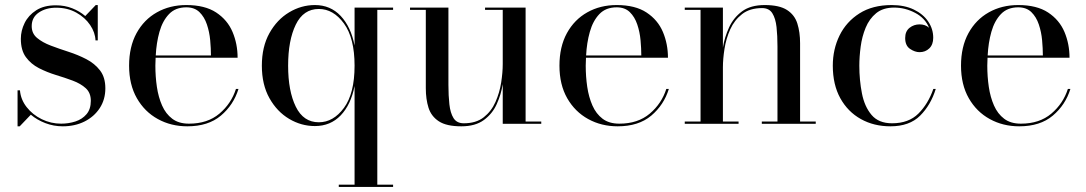

<svg xmlns="http://www.w3.org/2000/svg" viewBox="-20 -490 4300 760"><path d="M58 10H49.5V-132.5H59Q62 -96 85.5 -66Q109 -36 145.2 -18.2Q181.5 -0.5 222 -0.5Q251.5 -0.5 278.5 -9.2Q305.5 -18 322.5 -38Q339.5 -58 339.5 -91Q339.5 -122.5 319.5 -140.8Q299.5 -159 268 -170.8Q236.5 -182.5 201.2 -193.2Q166 -204 134.2 -220.2Q102.5 -236.5 82.5 -263.8Q62.5 -291 62.5 -336.5Q62.5 -368.5 77.5 -399Q92.5 -429.5 123.2 -449.2Q154 -469 201 -469Q236.5 -469 266 -457.2Q295.5 -445.5 317.5 -426.5L359 -470H367V-330H358Q357 -361 336.8 -391Q316.5 -421 281.8 -440.2Q247 -459.5 202 -459.5Q162 -459.5 133.8 -440.5Q105.5 -421.5 105.5 -386.5Q105.5 -357.5 126.8 -339.8Q148 -322 181 -309.5Q214 -297 251.2 -285Q288.5 -273 321.8 -255.8Q355 -238.5 376 -211.2Q397 -184 397 -140.5Q397 -96 374.8 -62Q352.5 -28 314.5 -9Q276.5 10 228.5 10Q192.5 10 159.8 -2.5Q127 -15 102 -36Z M924 -138Q904.5 -74.5 854.2 -32.2Q804 10 721.5 10Q657 10 604.8 -18.8Q552.5 -47.5 521.8 -101.2Q491 -155 491 -230Q491 -305 520.5 -358.8Q550 -412.5 601.2 -441.2Q652.5 -470 717.5 -470Q791 -470 835.8 -440.5Q880.5 -411 900.5 -363.5Q920.5 -316 920.5 -261.5H596Q595 -246 595 -230Q595 -187 601 -146.2Q607 -105.5 621.5 -72.5Q636 -39.5 661.8 -20Q687.5 -0.5 728 -0.5Q801.5 -0.5 848.5 -40.2Q895.5 -80 914 -138ZM717.5 -461Q674.5 -461 649 -434.2Q623.5 -407.5 611.2 -364Q599 -320.5 596.5 -270.5H815Q815 -298 812 -330.8Q809 -363.5 799 -393.2Q789 -423 769.5 -442Q750 -461 717.5 -461Z M1536 241V250H1321V241H1383.5V-149.5Q1369 -75.5 1328.5 -33.2Q1288 9 1226.5 9Q1172.5 9 1124.5 -19.5Q1076.5 -48 1046.5 -101.5Q1016.5 -155 1016.5 -230Q1016.5 -305 1046.5 -358.8Q1076.5 -412.5 1124.5 -441.2Q1172.5 -470 1226.5 -470Q1288 -470 1328.5 -427Q1369 -384 1383.5 -310V-460H1536V-451H1473.5V241ZM1383.5 -230Q1383.5 -339.5 1341.5 -397Q1299.5 -454.5 1242 -454.5Q1181 -454.5 1150.8 -392.5Q1120.5 -330.5 1120.5 -230Q1120.5 -129.5 1150.8 -67.8Q1181 -6 1242 -6Q1299.5 -6 1341.5 -63Q1383.5 -120 1383.5 -230Z M2060.5 -9H2122.5V0H1970V-157Q1963.5 -116 1946.2 -77.8Q1929 -39.5 1895.2 -14.8Q1861.5 10 1806 10Q1747.5 10 1717.2 -9.8Q1687 -29.5 1676.2 -63.5Q1665.5 -97.5 1665.5 -141V-451H1603V-460H1755V-153.5Q1755 -111.5 1758.8 -77.2Q1762.5 -43 1775.2 -22.5Q1788 -2 1816 -2Q1864.5 -2 1894.8 -25.8Q1925 -49.5 1941.2 -86.2Q1957.5 -123 1963.8 -163.2Q1970 -203.5 1970 -236.5V-451H1900V-460H2060.5Z M2627.5 -138Q2608 -74.5 2557.8 -32.2Q2507.5 10 2425 10Q2360.5 10 2308.2 -18.8Q2256 -47.5 2225.2 -101.2Q2194.5 -155 2194.5 -230Q2194.5 -305 2224 -358.8Q2253.5 -412.5 2304.8 -441.2Q2356 -470 2421 -470Q2494.5 -470 2539.2 -440.5Q2584 -411 2604 -363.5Q2624 -316 2624 -261.5H2299.5Q2298.5 -246 2298.5 -230Q2298.5 -187 2304.5 -146.2Q2310.5 -105.5 2325 -72.5Q2339.5 -39.5 2365.2 -20Q2391 -0.5 2431.5 -0.5Q2505 -0.5 2552 -40.2Q2599 -80 2617.5 -138ZM2421 -461Q2378 -461 2352.5 -434.2Q2327 -407.5 2314.8 -364Q2302.5 -320.5 2300 -270.5H2518.5Q2518.5 -298 2515.5 -330.8Q2512.5 -363.5 2502.5 -393.2Q2492.5 -423 2473 -442Q2453.5 -461 2421 -461Z M2690.5 -9H2753V-451H2690.5V-460H2841.5V-301.5Q2848 -342.5 2865.8 -381.2Q2883.5 -420 2917.2 -445Q2951 -470 3007 -470Q3065 -470 3095.2 -450.5Q3125.5 -431 3136.2 -396.8Q3147 -362.5 3147 -319V-9H3209V0H2995.5V-9H3057.5V-306.5Q3057.5 -348.5 3053.8 -382.8Q3050 -417 3037.2 -437.5Q3024.5 -458 2996.5 -458Q2948 -458 2917.5 -434.2Q2887 -410.5 2870.5 -373.8Q2854 -337 2847.8 -296.8Q2841.5 -256.5 2841.5 -223.5V-9H2903.5V0H2690.5Z M3684 -138Q3664.5 -74.5 3622.2 -32.2Q3580 10 3504.5 10Q3439 10 3387.5 -18.8Q3336 -47.5 3306.2 -101.2Q3276.5 -155 3276.5 -230Q3276.5 -295 3303.2 -349.5Q3330 -404 3382 -437Q3434 -470 3509.5 -470Q3560.5 -470 3597.2 -452.2Q3634 -434.5 3654 -405Q3674 -375.5 3674 -340.5Q3674 -313.5 3658.5 -298.5Q3643 -283.5 3620 -283.5Q3601.5 -283.5 3582.2 -296.5Q3563 -309.5 3563 -339.5Q3563 -366 3580.2 -379.8Q3597.5 -393.5 3620 -393.5Q3643 -393.5 3657.5 -380Q3642 -418.5 3602.2 -439.2Q3562.5 -460 3519.5 -460Q3475.5 -460 3448.2 -437.8Q3421 -415.5 3406.5 -380.2Q3392 -345 3386.8 -305.2Q3381.5 -265.5 3381.5 -230Q3381.5 -173 3391.8 -120.5Q3402 -68 3430 -35Q3458 -2 3511 -2Q3577 -2 3615.5 -40.5Q3654 -79 3674.5 -138Z M4217 -138Q4197.5 -74.5 4147.2 -32.2Q4097 10 4014.5 10Q3950 10 3897.8 -18.8Q3845.5 -47.5 3814.8 -101.2Q3784 -155 3784 -230Q3784 -305 3813.5 -358.8Q3843 -412.5 3894.2 -441.2Q3945.5 -470 4010.5 -470Q4084 -470 4128.8 -440.5Q4173.5 -411 4193.5 -363.5Q4213.5 -316 4213.5 -261.5H3889Q3888 -246 3888 -230Q3888 -187 3894 -146.2Q3900 -105.5 3914.5 -72.5Q3929 -39.5 3954.8 -20Q3980.5 -0.5 4021 -0.5Q4094.5 -0.5 4141.5 -40.2Q4188.5 -80 4207 -138ZM4010.5 -461Q3967.5 -461 3942 -434.2Q3916.5 -407.5 3904.2 -364Q3892 -320.5 3889.5 -270.5H4108Q4108 -298 4105 -330.8Q4102 -363.5 4092 -393.2Q4082 -423 4062.5 -442Q4043 -461 4010.5 -461Z"/></svg>

Font: Bodoni* 24pt
Style: Regular
Weight: 400
Version: Version 2.3